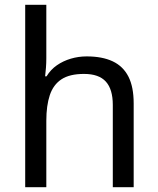

<svg xmlns="http://www.w3.org/2000/svg" viewBox="-20 -780 658 800"><path d="M173 -537Q173 -518 171.5 -498Q170 -478 168 -462H174Q191 -490 217 -508Q243 -526 275 -535.5Q307 -545 341 -545Q406 -545 449.5 -524.5Q493 -504 515 -461Q537 -418 537 -349V0H450V-343Q450 -408 421 -440Q392 -472 330 -472Q270 -472 236 -449.5Q202 -427 187.5 -383.5Q173 -340 173 -277V0H85V-760H173Z"/></svg>

Font: ugurmukhi25
Style: Book
Weight: 400
Designer: Jelle Bosma - Monotype Design Team
Foundry: Monotype Imaging Inc.
Version: Version 2.003